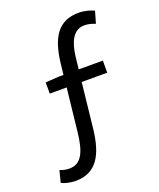

<svg xmlns="http://www.w3.org/2000/svg" viewBox="-155 -841 865 1045"><g transform="rotate(-20 277.5 -318.5)"><path d="M130 -386H228L201 -140C189 -27 162 34 92 34C72 34 55 30 37 23L20 91C38 101 67 108 101 109C225 109 270 15 286 -120L315 -386H463V-456H323L331 -526C340 -603 366 -671 433 -671C461 -671 480 -663 496 -657L516 -726C495 -736 462 -746 428 -746C310 -746 259 -667 242 -519L235 -456H207L130 -451Z"/></g></svg>

Font: ChiuKong Gothic CL
Style: Regular
Weight: 400
Designer: Ryoko NISHIZUKA 西塚涼子 (kana, bopomofo & ideographs); Paul D. Hunt (Latin, Greek & Cyrillic); Sandoll Communications 산돌커뮤니
Foundry: Adobe
Version: Version 1.300